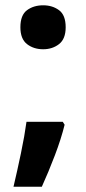

<svg xmlns="http://www.w3.org/2000/svg" viewBox="-20 -576 325 725"><path d="M57 -473Q57 -519 82 -537.5Q107 -556 143 -556Q178 -556 203 -537.5Q228 -519 228 -473Q228 -429 203 -409.5Q178 -390 143 -390Q107 -390 82 -409.5Q57 -429 57 -473ZM224 -105Q211 -52 187 11Q163 74 138 129H31Q45 70 59 3Q73 -64 80 -116H217Z"/></svg>

Font: Noto Sans Ethiopic
Style: Bold
Weight: 700
Designer: Monotype Design Team
Foundry: Monotype Imaging Inc.
Version: Version 2.102; ttfautohint (v1.8.4.7-5d5b)